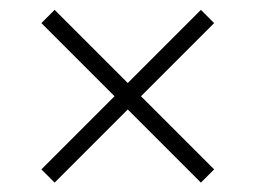

<svg xmlns="http://www.w3.org/2000/svg" viewBox="-20 -580 531 399"><path d="M93.5 -200.5 66 -228 218 -380 66 -532 93.5 -559.5 245.5 -407.5 397.5 -559.5 425 -532 273 -380 425 -228 397.5 -200.5 245.5 -352.5Z"/></svg>

Font: Encode Sans Condensed Thin ExtraLight
Style: Regular
Weight: 250
Version: Version 3.002